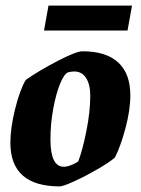

<svg xmlns="http://www.w3.org/2000/svg" viewBox="-20 -656 502 685"><path d="M17 -147Q17 -199 34 -267.5Q51 -336 72 -371Q119 -404 185.5 -438.5Q252 -473 274 -473Q359 -473 402 -433Q445 -393 445 -316Q445 -263 427.5 -198Q410 -133 390 -94Q369 -76 326.5 -51.5Q284 -27 244.5 -9Q205 9 193 9Q17 9 17 -147ZM222 -63Q230 -65 241 -70Q252 -75 259 -80Q274 -118 288 -187.5Q302 -257 302 -314Q302 -355 287 -378Q272 -401 245 -401Q234 -401 223 -398Q209 -393 194.5 -357.5Q180 -322 170 -268.5Q160 -215 160 -158Q160 -61 208 -61Q214 -61 222 -63ZM137 -547 153 -636H451L435 -547Z"/></svg>

Font: Grenze
Style: Bold Italic
Weight: 700
Italic angle: -10°
Designer: Renata Polastri
Foundry: Omnibus-Type
Version: Version 1.002; ttfautohint (v1.8)